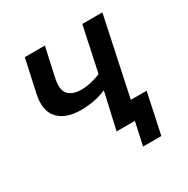

<svg xmlns="http://www.w3.org/2000/svg" viewBox="-150 -655 890 911"><g transform="rotate(-30 295.5 -199.0)"><path d="M305 0 350 -199Q286 -172 211 -172Q127 -172 86.5 -216.5Q46 -261 66 -349L104 -523H214L179 -363Q167 -306 189 -280.5Q211 -255 260 -255Q288 -255 317 -262Q346 -269 367 -279L419 -523H529L418 0ZM378 125 405 0H309L329 -96H525L478 125Z"/></g></svg>

Font: Raleway SemiBold
Style: Italic
Weight: 600
Italic angle: -12°
Designer: Matt McInerney, Pablo Impallari, Rodrigo Fuenzalida
Foundry: Matt McInerney, Pablo Impallari, Rodrigo Fuenzalida
Version: Version 4.026